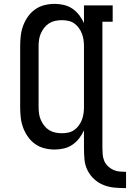

<svg xmlns="http://www.w3.org/2000/svg" viewBox="-20 -763 670 990"><path d="M630 207Q601 207 571.5 204.5Q542 202 515 191.5Q488 181 466 161Q444 141 431 114.5Q418 88 415.5 58.5Q413 29 413 0V-91Q403 -69 388 -49.5Q373 -30 353 -16.5Q333 -3 309.5 2.5Q286 8 261 8Q235 8 209 1.5Q183 -5 161 -20.5Q139 -36 123.5 -58.5Q108 -81 99 -105.5Q90 -130 87 -156.5Q84 -183 84 -210V-525Q84 -552 87 -578.5Q90 -605 99 -629.5Q108 -654 123.5 -676.5Q139 -699 161 -714.5Q183 -730 209 -736.5Q235 -743 261 -743Q286 -743 309.5 -737.5Q333 -732 353 -718.5Q373 -705 388 -685.5Q403 -666 413 -644V-735H561V-651H508V0Q508 17 509.5 34Q511 51 517.5 66.5Q524 82 536.5 94Q549 106 564.5 113Q580 120 596.5 121.5Q613 123 630 123ZM299 -76Q316 -76 332.5 -79.5Q349 -83 362.5 -92.5Q376 -102 386 -115.5Q396 -129 402 -144.5Q408 -160 410.5 -176.5Q413 -193 413 -210V-525Q413 -542 410.5 -558.5Q408 -575 402 -590.5Q396 -606 386 -619.5Q376 -633 362.5 -642.5Q349 -652 332.5 -655.5Q316 -659 299 -659Q282 -659 265 -655.5Q248 -652 233.5 -643Q219 -634 208.5 -620.5Q198 -607 191 -591.5Q184 -576 181.5 -559Q179 -542 179 -525V-210Q179 -193 181.5 -176Q184 -159 191 -143.5Q198 -128 208.5 -114.5Q219 -101 233.5 -92Q248 -83 265 -79.5Q282 -76 299 -76Z"/></svg>

Font: Iosevka Curly Slab MdEx
Style: Regular
Weight: 500
Width: 7
Monospace: yes
Designer: Belleve Invis
Foundry: Belleve Invis
Version: Version 11.1.0; ttfautohint (v1.8.3)